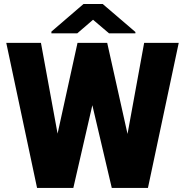

<svg xmlns="http://www.w3.org/2000/svg" viewBox="-20 -921 909 941"><path d="M180.7 -710.9 262.2 -266.1 359.9 -710.9H505.4L605 -264.6L686.5 -710.9H856L705.1 0H527.8L432.6 -405.3L339.4 0H161.6L10.7 -710.9ZM483.4 -901.4 643.6 -764.2V-757.8H514.2L436 -824.2L358.9 -757.8H231.9V-766.1L389.2 -901.4Z"/></svg>

Font: Vazirmatn UI FD Black
Style: Regular
Weight: 900
Designer: Saber Rastikerdar
Foundry: Saber Rastikerdar
Version: Version 33.003